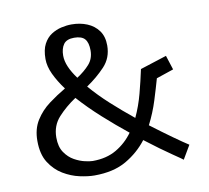

<svg xmlns="http://www.w3.org/2000/svg" viewBox="-72 -684 847 778"><g transform="rotate(-10 352.0 -294.5)"><path d="M475 -92Q440 -46 387.5 -15.5Q335 15 256 15Q230 15 195.5 7.5Q161 0 128.5 -19.5Q96 -39 74 -73.5Q52 -108 52 -163Q52 -212 74 -247Q96 -282 129.5 -307Q163 -332 199 -353Q173 -388 157.5 -421Q142 -454 142 -484Q142 -522 154.5 -545.5Q167 -569 186.5 -581.5Q206 -594 228 -599Q250 -604 270 -604Q305 -604 334 -592Q363 -580 380.5 -556Q398 -532 398 -495Q398 -444 365 -409Q332 -374 289 -345Q324 -304 368 -264Q412 -224 459 -186Q480 -231 493 -280.5Q506 -330 516 -377L625 -412L644 -353L573 -329Q562 -290 547 -242Q532 -194 508 -147Q557 -110 595.5 -82.5Q634 -55 656 -41L623 15Q623 14 581 -14.5Q539 -43 475 -92ZM234 -308Q192 -280 161 -246Q130 -212 130 -163Q130 -125 146 -101.5Q162 -78 184.5 -65.5Q207 -53 228 -48.5Q249 -44 259 -44Q316 -44 357 -68Q398 -92 426 -131Q376 -171 325.5 -216.5Q275 -262 234 -308ZM271 -549Q240 -549 227.5 -531.5Q215 -514 215 -485Q215 -463 225.5 -438.5Q236 -414 256 -387Q287 -407 307.5 -430Q328 -453 328 -487Q328 -519 315 -534Q302 -549 271 -549Z"/></g></svg>

Font: Podkova VF Beta
Style: Regular
Weight: 400
Designer: Ilya Yudin
Foundry: Cyreal (www.cyreal.org)
Version: Version 2.100